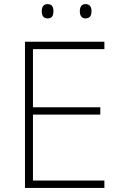

<svg xmlns="http://www.w3.org/2000/svg" viewBox="-20 -918 591 938"><path d="M184 -863C184 -843 192 -828 212 -828C235 -828 241 -843 241 -863C241 -883 235 -898 212 -898C192 -898 184 -883 184 -863ZM370 -863C370 -843 378 -828 397 -828C420 -828 427 -843 427 -863C427 -883 420 -898 397 -898C378 -898 370 -883 370 -863ZM490 0V-36H141V-358H470V-394H141V-678H490V-714H102V0Z"/></svg>

Font: Noto Sans Gurmukhi UI ExtraLight
Style: Regular
Weight: 200
Designer: Jelle Bosma - Monotype Design Team
Foundry: Monotype Imaging Inc.
Version: Version 2.004